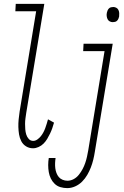

<svg xmlns="http://www.w3.org/2000/svg" viewBox="-20 -755 640 988"><path d="M150 8Q130 8 114 -2Q98 -12 89.5 -28.5Q81 -45 78 -63.5Q75 -82 74.5 -101.5Q74 -121 76 -141Q78 -161 81 -181L166 -697H59L61 -735H208L115 -174Q113 -160 111 -146Q109 -132 109 -118Q109 -104 110 -90Q111 -76 115 -63Q119 -50 128 -40Q137 -30 151 -30Q162 -30 172.5 -37.5Q183 -45 190.5 -54.5Q198 -64 203.5 -74.5Q209 -85 213 -96Q217 -107 220.5 -118.5Q224 -130 227 -141L258 -124Q254 -109 249 -95Q244 -81 237.5 -67.5Q231 -54 223 -40.5Q215 -27 204 -16Q193 -5 178.5 1.5Q164 8 150 8ZM560 -641Q552 -641 544.5 -645Q537 -649 533.5 -656.5Q530 -664 529 -672.5Q528 -681 530 -690Q531 -695 533.5 -701Q536 -707 540.5 -711.5Q545 -716 551 -717.5Q557 -719 563 -719Q571 -719 578.5 -715Q586 -711 589.5 -703.5Q593 -696 593.5 -687.5Q594 -679 593 -670Q592 -665 589.5 -659Q587 -653 582.5 -648.5Q578 -644 572 -642.5Q566 -641 560 -641ZM326 213Q308 213 291 208Q274 203 261.5 191Q249 179 241.5 163.5Q234 148 231 130.5Q228 113 228 94.5Q228 76 231 58H266Q264 71 263.5 84.5Q263 98 264.5 110.5Q266 123 270.5 135Q275 147 282.5 156Q290 165 302 170Q314 175 327 175Q344 175 359.5 166.5Q375 158 386 144Q397 130 405 115Q413 100 418.5 84Q424 68 427.5 52Q431 36 434 19L518 -492H408L410 -530H560L468 26Q465 46 460 66.5Q455 87 447.5 106.5Q440 126 429 145Q418 164 402.5 179.5Q387 195 367 204Q347 213 326 213Z"/></svg>

Font: Iosevka Curly XLtEx
Style: Italic
Weight: 200
Width: 7
Italic angle: -9°
Monospace: yes
Designer: Belleve Invis
Foundry: Belleve Invis
Version: Version 11.1.0; ttfautohint (v1.8.3)